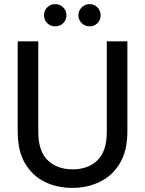

<svg xmlns="http://www.w3.org/2000/svg" viewBox="-20 -901 705 933"><path d="M331 12Q257 12 197 -17.5Q137 -47 101.5 -107.5Q66 -168 66 -262V-700H166V-261Q166 -166 212 -122Q258 -78 333 -78Q408 -78 453.5 -122Q499 -166 499 -261V-700H599V-262Q599 -168 562.5 -107.5Q526 -47 465.5 -17.5Q405 12 331 12ZM248 -773Q225 -773 209.5 -788.5Q194 -804 194 -827Q194 -849 209.5 -865Q225 -881 248 -881Q271 -881 287 -865Q303 -849 303 -827Q303 -804 287 -788.5Q271 -773 248 -773ZM416 -773Q393 -773 377 -788.5Q361 -804 361 -827Q361 -849 377 -865Q393 -881 416 -881Q438 -881 453.5 -865Q469 -849 469 -827Q469 -804 453.5 -788.5Q438 -773 416 -773Z"/></svg>

Font: DM Sans Medium
Style: Regular
Weight: 500
Designer: Colophon Foundry, Jonny Pinhorn
Foundry: Colophon Foundry
Version: Version 4.004; ttfautohint (v1.8.4.7-5d5b)